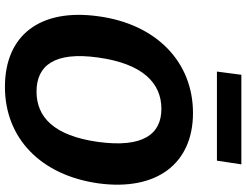

<svg xmlns="http://www.w3.org/2000/svg" viewBox="-130 -858 998 778"><g transform="rotate(90 369.0 -469.0)"><path d="M332 10C539 10 690 -134 723 -369C755 -606 642 -752 438 -752C232 -752 78 -605 46 -369C13 -133 122 10 332 10ZM283 -948 270 -849H631L646 -948ZM351 -118C247 -118 188 -189 213 -367C238 -549 317 -624 421 -624C524 -624 580 -549 555 -367C530 -188 454 -118 351 -118Z"/></g></svg>

Font: Cheyenne Sans
Style: Bold Italic
Weight: 700
Italic angle: -8.13011°
Designer: The Public Sans project authors (U.S. Web Design System), Libre Franklin designed by Pablo Impallari and Rodrigo Fuenzal
Foundry: The Cheyenne Sans Project Authors
Version: Version 2.007